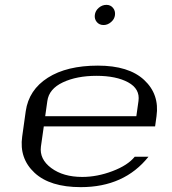

<svg xmlns="http://www.w3.org/2000/svg" viewBox="-20 -770 706 790"><path d="M618.2 -250H160.2L148.4 -167Q141.6 -115.2 190.9 -78.6Q240.2 -42 318.4 -42Q379.9 -42 442.9 -65.9Q505.9 -89.8 534.2 -125H590.8Q491.2 0 312.5 0Q185.5 0 122.1 -59.1Q58.6 -118.2 71.3 -208L85.9 -312.5Q98.6 -400.4 176.8 -450.2Q254.9 -500 382.8 -500Q509.8 -500 573.2 -440.9Q636.7 -381.8 624 -292ZM166 -292H541L549.8 -354.5Q556.6 -404.3 507.3 -431.2Q458 -458 377 -458Q295.9 -458 238.8 -431.2Q181.6 -404.3 174.8 -354.5ZM418 -750Q434.6 -750 444.8 -737.8Q455.1 -725.6 453.1 -708Q451.2 -691.4 437 -679.2Q422.9 -667 406.2 -667Q388.7 -667 378.4 -679.2Q368.2 -691.4 370.1 -708Q372.1 -725.6 386.2 -737.8Q400.4 -750 418 -750Z"/></svg>

Font: okolaks
Style: RegularItalic
Weight: 500
Italic angle: -8°
Version: Version 000.6.0